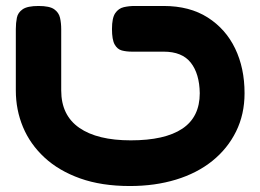

<svg xmlns="http://www.w3.org/2000/svg" viewBox="-20 -605 871 643"><path d="M415 18Q320 18 248.5 -7.5Q177 -33 129 -77.5Q81 -122 57 -179.5Q33 -237 33 -302V-508Q33 -528 36.5 -545.5Q40 -563 56 -574Q72 -585 109 -585Q146 -585 161.5 -574Q177 -563 181 -545.5Q185 -528 185 -507V-302Q185 -219 245.5 -177Q306 -135 418 -135Q532 -135 590.5 -174Q649 -213 649 -293Q648 -358 619 -395Q590 -432 528 -432H422Q403 -432 388 -436Q373 -440 364 -456Q355 -472 355 -508Q355 -545 366 -561Q377 -577 394.5 -581Q412 -585 431 -585H528Q615 -585 675.5 -546.5Q736 -508 767.5 -442.5Q799 -377 799 -293Q799 -222 770.5 -164.5Q742 -107 691 -66Q640 -25 569.5 -3.5Q499 18 415 18Z"/></svg>

Font: Fredoka Expanded SemiBold
Style: Regular
Weight: 600
Width: 7
Designer: Ben Nathan
Foundry: Milena B. Brandão, Ben Nathan
Version: Version 2.001